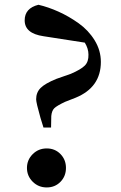

<svg xmlns="http://www.w3.org/2000/svg" viewBox="-20 -782 514 817"><path d="M119.1 -126Q143.6 -150.4 178.7 -150.4Q213.9 -150.4 237.3 -126.5Q260.7 -102.5 260.7 -67.4Q260.7 -32.2 237.3 -8.3Q213.9 15.6 178.7 15.6Q143.6 15.6 119.1 -8.8Q94.7 -33.2 94.7 -67.4Q94.7 -101.6 119.1 -126ZM340.8 -600.6 165 -627.9Q85 -639.6 85 -695.3Q85 -747.1 143.6 -761.7Q185.5 -752 229 -732.4Q272.5 -712.9 314.5 -683.1Q356.4 -653.3 382.8 -610.4Q409.2 -567.4 409.2 -518.6Q409.2 -410.2 301.8 -366.2L256.8 -348.6Q221.7 -332 210.9 -321.3Q200.2 -310.5 198.2 -288.1L197.3 -239.3H165L152.3 -280.3Q133.8 -345.7 133.8 -359.4Q133.8 -388.7 152.8 -407.7Q171.9 -426.8 219.7 -446.3L281.2 -467.8Q324.2 -486.3 340.8 -502.9Q357.4 -519.5 356.4 -549.8Q356.4 -575.2 340.8 -600.6Z"/></svg>

Font: Bpmf Zihi Serif Bold
Style: Bold
Weight: 700
Foundry: But Ko
Version: Version 1.320